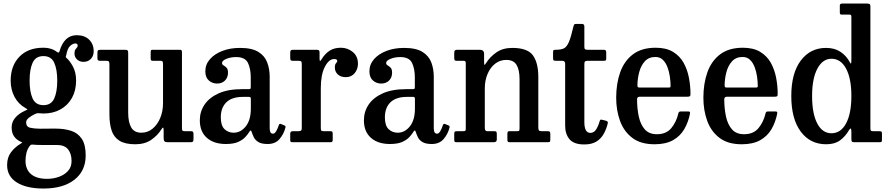

<svg xmlns="http://www.w3.org/2000/svg" viewBox="-20 -800 5002 1080"><path d="M40 -346.5Q40 -430 89 -480.8Q138 -531.5 222.5 -531.5Q248 -531.5 267.8 -525Q287.5 -518.5 302 -506.5Q308 -504 309.8 -504.2Q311.5 -504.5 314.5 -510.5Q340.5 -602 411.5 -602Q456 -602 481.5 -576.8Q507 -551.5 507 -512Q507 -485 490.8 -468.5Q474.5 -452 450 -452Q427.5 -452 413.2 -465.8Q399 -479.5 399 -498.5Q399 -514 403.5 -520.8Q408 -527.5 412.5 -532Q417 -536.5 417 -543.5Q417 -555.5 403.5 -555.5Q390.5 -555.5 375 -542.2Q359.5 -529 352.5 -489.5Q351 -484.5 350 -481.5Q349 -478.5 353 -475Q373 -458 390.5 -425.2Q408 -392.5 408 -347Q408 -291 384.8 -249.2Q361.5 -207.5 320 -184.5Q278.5 -161.5 224.5 -161.5Q211.5 -161.5 198.5 -163Q189 -164.5 177.5 -159Q157.5 -149.5 142.2 -137.5Q127 -125.5 127 -111.5Q127 -86.5 150.8 -81.2Q174.5 -76 205.5 -76Q213.5 -76 231 -76.2Q248.5 -76.5 266.5 -76.5Q284.5 -76.5 294 -76.5Q342 -76.5 380 -64.2Q418 -52 440 -19.2Q462 13.5 462 74.5Q462 161 398.8 210.8Q335.5 260.5 224.5 260.5Q129 260.5 74.5 226.2Q20 192 20 128.5Q20 85 42.2 56Q64.5 27 96.5 8Q106.5 2 105 1.2Q103.5 0.5 94 -4Q72 -14.5 58.8 -33.5Q45.5 -52.5 45.5 -84Q45.5 -114 66 -138Q86.5 -162 122.5 -178Q135.5 -183.5 134 -185.2Q132.5 -187 122 -193Q83 -215 61.5 -255.5Q40 -296 40 -346.5ZM146.5 -346.5Q146.5 -283.5 163.5 -246Q180.5 -208.5 224.5 -208.5Q268 -208.5 285 -246Q302 -283.5 302 -346.5Q302 -409.5 285 -447Q268 -484.5 224.5 -484.5Q180.5 -484.5 163.5 -447Q146.5 -409.5 146.5 -346.5ZM382.5 106Q382.5 64.5 362.8 40Q343 15.5 300 15.5H215.5Q203 15.5 191.8 15.2Q180.5 15 164.5 13.5Q154 12.5 149.5 18Q134 37.5 128.8 59.8Q123.5 82 123.5 104Q123.5 153 154.5 179.5Q185.5 206 245 206Q279 206 310.5 195Q342 184 362.2 162Q382.5 140 382.5 106Z M595.5 -157.5V-438Q595.5 -450.5 592 -454.2Q588.5 -458 578 -458H545Q535 -458 531.5 -460.8Q528 -463.5 528 -474V-499.5Q528 -513 531.2 -516.5Q534.5 -520 548 -520H683Q694 -520 697.5 -516.8Q701 -513.5 701 -503.5V-166.5Q701 -113 718 -83.2Q735 -53.5 775 -53.5Q810.5 -53.5 838 -76Q865.5 -98.5 881.2 -136.2Q897 -174 897 -220V-440.5Q897 -451 894 -454.5Q891 -458 883.5 -458H841Q833 -458 830.2 -460.5Q827.5 -463 827.5 -473.5V-506Q827.5 -515 829.8 -517.5Q832 -520 840 -520H989Q999.5 -520 1001.5 -517Q1003.5 -514 1003.5 -503.5V-80.5Q1003.5 -68 1006.8 -65Q1010 -62 1020.5 -62H1053.5Q1062 -62 1065.2 -58.8Q1068.5 -55.5 1068.5 -44.5V-20Q1068.5 -8 1065.5 -4Q1062.5 0 1051 0H924Q911 0 905.8 -4.5Q900.5 -9 900.5 -24V-64.5Q900.5 -79 898 -81.8Q895.5 -84.5 887.5 -72Q867 -38.5 830.8 -13.5Q794.5 11.5 741 11.5Q683.5 11.5 651.8 -8.5Q620 -28.5 607.8 -66.2Q595.5 -104 595.5 -157.5Z M1104 -123.5Q1104 -172 1130.5 -211.5Q1157 -251 1209.8 -274.8Q1262.5 -298.5 1342 -298.5H1377.5Q1386 -298.5 1388.2 -300.5Q1390.5 -302.5 1390.5 -311.5V-364.5Q1390.5 -413 1374.8 -446Q1359 -479 1308 -479Q1278 -479 1253.5 -469Q1229 -459 1229 -445.5Q1229 -437 1237.5 -432.2Q1246 -427.5 1254.2 -419.2Q1262.5 -411 1262.5 -391Q1262.5 -364 1245.5 -347Q1228.5 -330 1201 -330Q1174.5 -330 1154.8 -347.2Q1135 -364.5 1135 -399Q1135 -437.5 1160.8 -467Q1186.5 -496.5 1230.5 -513.5Q1274.5 -530.5 1330 -530.5Q1397 -530.5 1433 -508.2Q1469 -486 1483 -449Q1497 -412 1497 -368.5V-78.5Q1497 -48 1515.5 -48Q1525 -48 1533.2 -61.5Q1541.5 -75 1548.5 -96.5Q1551 -105.5 1560.5 -102.5L1581 -94Q1588 -91.5 1585.5 -82Q1576.5 -46 1552.5 -18Q1528.5 10 1486 10H1485.5Q1451 10 1433 -1.2Q1415 -12.5 1407.5 -28.2Q1400 -44 1396 -57Q1391 -74.5 1381.5 -57Q1374.5 -45.5 1360.5 -29.8Q1346.5 -14 1320.5 -2Q1294.5 10 1250.5 10Q1182.5 10 1143.2 -25Q1104 -60 1104 -123.5ZM1222 -140Q1222 -93 1243.2 -73.2Q1264.5 -53.5 1294 -53.5Q1334 -53.5 1362.5 -89.2Q1391 -125 1391 -189.5V-245Q1391 -255 1381 -255H1346Q1284.5 -255 1253.2 -224.5Q1222 -194 1222 -140Z M1677.5 -438.5Q1677.5 -450.5 1674.5 -454.2Q1671.5 -458 1659.5 -458H1628Q1617 -458 1614.8 -461.8Q1612.5 -465.5 1612.5 -476.5V-502Q1612.5 -513 1615.5 -516.5Q1618.5 -520 1629 -520H1759.5Q1768.5 -520 1773 -517.5Q1777.5 -515 1777.5 -505.5V-471.5Q1777.5 -458.5 1780 -457.2Q1782.5 -456 1789.5 -467.5Q1806.5 -496 1832.5 -513.8Q1858.5 -531.5 1897.5 -531.5Q1935.5 -531.5 1964.5 -507.5Q1993.5 -483.5 1993.5 -441.5Q1993.5 -411 1975 -388.5Q1956.5 -366 1925 -366Q1896.5 -366 1880 -381.5Q1863.5 -397 1863.5 -421Q1863.5 -438 1870.2 -444.2Q1877 -450.5 1877 -457.5Q1877 -468 1859.5 -468Q1830 -468 1807.2 -424Q1784.5 -380 1784.5 -304V-82Q1784.5 -70.5 1786.8 -66.2Q1789 -62 1801 -62H1838.5Q1847.5 -62 1849.5 -58.2Q1851.5 -54.5 1851.5 -45V-16Q1851.5 -7 1849.2 -3.5Q1847 0 1838 0H1627.5Q1620 0 1616.2 -1.8Q1612.5 -3.5 1612.5 -11V-48Q1612.5 -62 1627 -62H1657Q1668.5 -62 1673 -65.2Q1677.5 -68.5 1677.5 -79.5Z M2027 -123.5Q2027 -172 2053.5 -211.5Q2080 -251 2132.8 -274.8Q2185.5 -298.5 2265 -298.5H2300.5Q2309 -298.5 2311.2 -300.5Q2313.5 -302.5 2313.5 -311.5V-364.5Q2313.5 -413 2297.8 -446Q2282 -479 2231 -479Q2201 -479 2176.5 -469Q2152 -459 2152 -445.5Q2152 -437 2160.5 -432.2Q2169 -427.5 2177.2 -419.2Q2185.5 -411 2185.5 -391Q2185.5 -364 2168.5 -347Q2151.5 -330 2124 -330Q2097.5 -330 2077.8 -347.2Q2058 -364.5 2058 -399Q2058 -437.5 2083.8 -467Q2109.5 -496.5 2153.5 -513.5Q2197.5 -530.5 2253 -530.5Q2320 -530.5 2356 -508.2Q2392 -486 2406 -449Q2420 -412 2420 -368.5V-78.5Q2420 -48 2438.5 -48Q2448 -48 2456.2 -61.5Q2464.5 -75 2471.5 -96.5Q2474 -105.5 2483.5 -102.5L2504 -94Q2511 -91.5 2508.5 -82Q2499.5 -46 2475.5 -18Q2451.5 10 2409 10H2408.5Q2374 10 2356 -1.2Q2338 -12.5 2330.5 -28.2Q2323 -44 2319 -57Q2314 -74.5 2304.5 -57Q2297.5 -45.5 2283.5 -29.8Q2269.5 -14 2243.5 -2Q2217.5 10 2173.5 10Q2105.5 10 2066.2 -25Q2027 -60 2027 -123.5ZM2145 -140Q2145 -93 2166.2 -73.2Q2187.5 -53.5 2217 -53.5Q2257 -53.5 2285.5 -89.2Q2314 -125 2314 -189.5V-245Q2314 -255 2304 -255H2269Q2207.5 -255 2176.2 -224.5Q2145 -194 2145 -140Z M2585.5 -458H2548.5Q2539.5 -458 2537.2 -462Q2535 -466 2535 -477.5V-501Q2535 -512.5 2538.5 -516.2Q2542 -520 2552.5 -520H2679Q2703 -520 2703 -496.5V-458.5Q2703 -436.5 2705 -435.2Q2707 -434 2715 -446.5Q2735.5 -479.5 2771.8 -505Q2808 -530.5 2861.5 -530.5Q2947 -530.5 2977.5 -488.8Q3008 -447 3008 -367V-84.5Q3008 -70.5 3011.8 -66.2Q3015.5 -62 3028 -62H3061Q3070 -62 3072.8 -58.5Q3075.5 -55 3075.5 -45.5V-17.5Q3075.5 -4 3072.2 -2Q3069 0 3056 0H2848.5Q2838.5 0 2836.2 -3.5Q2834 -7 2834 -17V-43.5Q2834 -52.5 2835.5 -57.2Q2837 -62 2844.5 -62H2889.5Q2899 -62 2900.8 -65.5Q2902.5 -69 2902.5 -82.5V-354Q2902.5 -407.5 2885.5 -435.2Q2868.5 -463 2828 -463Q2792.5 -463 2765.2 -441.8Q2738 -420.5 2722.5 -384Q2707 -347.5 2707 -302.5V-81Q2707 -62 2720 -62H2760Q2769.5 -62 2772 -58.8Q2774.5 -55.5 2774.5 -43V-15.5Q2774.5 0 2757.5 0H2550Q2539.5 0 2537.2 -3Q2535 -6 2535 -17V-45.5Q2535 -57 2538 -59.5Q2541 -62 2552 -62H2583.5Q2593 -62 2596.5 -64Q2600 -66 2600 -77.5V-442.5Q2600 -453 2597 -455.5Q2594 -458 2585.5 -458Z M3398.5 -105.5Q3391 -74.5 3376.2 -47.5Q3361.5 -20.5 3335.2 -4Q3309 12.5 3266.5 12.5Q3208 12.5 3183.5 -16.8Q3159 -46 3159 -93V-440.5Q3159 -458 3143 -458H3108Q3097.5 -458 3094.2 -460.5Q3091 -463 3091 -473V-506Q3091 -516 3093.8 -518Q3096.5 -520 3106.5 -520Q3134.5 -520 3151 -527.5Q3167.5 -535 3179.5 -562.5Q3191.5 -590 3205.5 -650.5Q3207.5 -659 3210 -662.2Q3212.5 -665.5 3223.5 -665.5H3253.5Q3267 -665.5 3267 -651V-536Q3267 -525.5 3271.5 -522.8Q3276 -520 3286 -520H3374Q3383.5 -520 3386.8 -517Q3390 -514 3390 -504V-470.5Q3390 -461.5 3386.2 -459.8Q3382.5 -458 3373.5 -458H3287Q3277 -458 3272 -455.2Q3267 -452.5 3267 -441.5V-113.5Q3267 -52.5 3300.5 -52.5Q3320.5 -52.5 3332.8 -71.2Q3345 -90 3353 -118Q3355 -126 3358.5 -126.8Q3362 -127.5 3370.5 -125.5L3390 -120.5Q3401.5 -117.5 3398.5 -105.5Z M3446 -250Q3446 -330 3468.8 -393.8Q3491.5 -457.5 3540.5 -494.5Q3589.5 -531.5 3668.5 -531.5Q3727.5 -531.5 3765.8 -508.2Q3804 -485 3825.2 -446.8Q3846.5 -408.5 3855.2 -362.5Q3864 -316.5 3864 -271Q3864 -261 3860.2 -258.5Q3856.5 -256 3846 -256H3579Q3563.5 -256 3563.5 -241.5Q3563.5 -189 3573.2 -144.2Q3583 -99.5 3607 -72.2Q3631 -45 3675 -45Q3727.5 -45 3755.8 -79Q3784 -113 3795.5 -161Q3796.5 -166.5 3799.2 -169.8Q3802 -173 3809.5 -173H3850.5Q3858.5 -173 3860.2 -170.5Q3862 -168 3861.5 -162Q3852 -113 3829.2 -73.8Q3806.5 -34.5 3765.8 -11.5Q3725 11.5 3662 11.5Q3583.5 11.5 3536.2 -24.8Q3489 -61 3467.5 -120.5Q3446 -180 3446 -250ZM3579.5 -307.5H3737.5Q3747.5 -307.5 3749.8 -309Q3752 -310.5 3752 -316.5Q3752 -340.5 3748 -368.8Q3744 -397 3734.5 -422.2Q3725 -447.5 3708.5 -463.5Q3692 -479.5 3666.5 -479.5Q3629.5 -479.5 3607.5 -455.5Q3585.5 -431.5 3575.8 -395Q3566 -358.5 3565.5 -321Q3565.5 -313 3567.8 -310.2Q3570 -307.5 3579.5 -307.5Z M3936.5 -250Q3936.5 -330 3959.2 -393.8Q3982 -457.5 4031 -494.5Q4080 -531.5 4159 -531.5Q4218 -531.5 4256.2 -508.2Q4294.5 -485 4315.8 -446.8Q4337 -408.5 4345.8 -362.5Q4354.5 -316.5 4354.5 -271Q4354.5 -261 4350.8 -258.5Q4347 -256 4336.5 -256H4069.5Q4054 -256 4054 -241.5Q4054 -189 4063.8 -144.2Q4073.5 -99.5 4097.5 -72.2Q4121.5 -45 4165.5 -45Q4218 -45 4246.2 -79Q4274.5 -113 4286 -161Q4287 -166.5 4289.8 -169.8Q4292.5 -173 4300 -173H4341Q4349 -173 4350.8 -170.5Q4352.5 -168 4352 -162Q4342.5 -113 4319.8 -73.8Q4297 -34.5 4256.2 -11.5Q4215.5 11.5 4152.5 11.5Q4074 11.5 4026.8 -24.8Q3979.5 -61 3958 -120.5Q3936.5 -180 3936.5 -250ZM4070 -307.5H4228Q4238 -307.5 4240.2 -309Q4242.5 -310.5 4242.5 -316.5Q4242.5 -340.5 4238.5 -368.8Q4234.5 -397 4225 -422.2Q4215.5 -447.5 4199 -463.5Q4182.5 -479.5 4157 -479.5Q4120 -479.5 4098 -455.5Q4076 -431.5 4066.2 -395Q4056.5 -358.5 4056 -321Q4056 -313 4058.2 -310.2Q4060.5 -307.5 4070 -307.5Z M4431 -260Q4431 -388.5 4484.5 -459.5Q4538 -530.5 4626.5 -530.5Q4675 -530.5 4708 -508.2Q4741 -486 4760 -450.5Q4765 -440.5 4767 -442.8Q4769 -445 4769 -465V-704.5Q4769 -714 4766 -716Q4763 -718 4753.5 -718H4714Q4707.5 -718 4705.8 -721Q4704 -724 4704 -731V-769Q4704 -780 4717 -780H4856.5Q4866 -780 4871 -777.5Q4876 -775 4876 -765V-79Q4876 -67.5 4879 -64.8Q4882 -62 4894 -62H4925.5Q4934.5 -62 4937.8 -60Q4941 -58 4941 -48.5V-15Q4941 -5 4938.8 -2.5Q4936.5 0 4927 0H4786Q4775 0 4772 -3.5Q4769 -7 4769 -18V-60.5Q4769 -73 4765.5 -76.2Q4762 -79.5 4756 -68.5Q4735 -32 4704.8 -10.2Q4674.5 11.5 4627.5 11.5Q4537 11.5 4484 -60Q4431 -131.5 4431 -260ZM4548 -260Q4548 -161.5 4576.8 -106Q4605.5 -50.5 4657 -50.5Q4709.5 -50.5 4739.2 -106Q4769 -161.5 4769 -260Q4769 -358.5 4739.2 -414Q4709.5 -469.5 4657 -469.5Q4607.5 -469.5 4577.8 -414Q4548 -358.5 4548 -260Z"/></svg>

Font: Besley* Narrow Medium
Style: Regular
Weight: 500
Width: 4
Designer: Owen Earl
Foundry: indestructible type*
Version: Version 3.000; ttfautohint (v1.8.3)